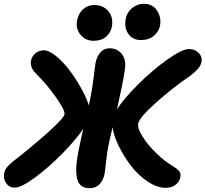

<svg xmlns="http://www.w3.org/2000/svg" viewBox="-41 -990 1073 1003"><path d="M616.2 -894Q622.6 -926.8 649.9 -948.5Q677.2 -970.2 710 -970.2Q756.8 -970.2 779.8 -934.1Q802.7 -897.9 794.9 -856Q789.1 -825.7 763.2 -803.2Q737.3 -780.8 694.8 -780.8Q652.3 -780.8 629.4 -813Q606.4 -845.2 616.2 -894ZM448.2 -776.9Q404.3 -776.9 378.9 -809.3Q353.5 -841.8 361.8 -883.8Q368.7 -919.9 393.3 -941.9Q418 -963.9 452.1 -963.9Q486.8 -963.9 510.3 -945.8Q533.7 -927.7 541.3 -901.9Q548.8 -876 543 -849.1Q537.1 -818.8 512.9 -797.9Q488.8 -776.9 448.2 -776.9ZM36.1 -9.8Q7.3 -9.8 -8.8 -33Q-24.9 -56.2 -19 -85.9Q-15.1 -114.3 32.2 -150.9Q119.1 -217.8 205.8 -294.9Q292.5 -372.1 295.9 -393.1Q299.8 -414.1 249.5 -484.4Q199.2 -554.7 155.8 -596.2Q137.2 -614.3 128.4 -629.6Q119.6 -645 120.1 -663.1Q120.6 -690.4 140.9 -708.7Q161.1 -727.1 188 -727.1Q215.3 -727.1 252.2 -696.8Q289.1 -666.5 322.3 -622.6Q355.5 -578.6 383.1 -528.8Q410.6 -479 422.9 -439.9Q438 -505.9 447.3 -579.6Q456.5 -653.3 458 -661.1Q464.4 -694.3 483.4 -716.1Q502.4 -737.8 530.8 -737.8Q573.2 -737.8 596.9 -706.1Q620.6 -674.3 609.9 -618.2Q602.5 -562.5 571.8 -426.8L568.8 -417Q605.5 -474.6 681.2 -549.8Q756.8 -625 833.7 -679.4Q910.6 -733.9 946.8 -733.9Q977.1 -733.9 997.1 -713.4Q1017.1 -692.9 1011.2 -664.1Q1004.4 -632.8 953.1 -594.2Q862.8 -533.2 775.1 -454.8Q687.5 -376.5 681.2 -345.2Q676.3 -320.3 703.6 -276.6Q731 -232.9 775.4 -189.7Q819.8 -146.5 863.8 -121.1Q884.8 -107.9 893.6 -97.9Q902.3 -87.9 901.9 -75.2Q901.9 -46.9 880.1 -27.8Q858.4 -8.8 825.2 -8.8Q779.3 -8.8 730.2 -41.7Q681.2 -74.7 643.8 -123.3Q606.4 -171.9 579.8 -226.3Q553.2 -280.8 546.9 -325.2Q528.8 -247.1 523.9 -221.2Q518.6 -194.3 513.2 -145Q507.8 -95.7 504.9 -80.1Q497.6 -45.4 477.5 -26.1Q457.5 -6.8 426.8 -6.8Q398.4 -6.8 381.8 -21.2Q365.2 -35.6 360.4 -63.5Q355.5 -91.3 357.9 -124.8Q360.4 -158.2 369.1 -203.1Q373 -222.2 381.8 -262Q390.6 -301.8 394 -316.9Q352.5 -256.3 281.2 -184.3Q210 -112.3 139.6 -61Q69.3 -9.8 36.1 -9.8Z"/></svg>

Font: Shantell Sans Bouncy
Style: Bold Italic
Weight: 700
Italic angle: -11.31°
Designer: Stephen Nixon, Anya Danilova, Shantell Martin
Foundry: Arrow Type
Version: Version 1.006;[9816181b4]